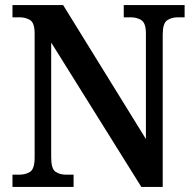

<svg xmlns="http://www.w3.org/2000/svg" viewBox="-20 -734 764 754"><path d="M29 0V-48H55Q81 -48 98.5 -59.5Q116 -71 116 -116V-602Q116 -644 98.5 -655Q81 -666 57 -666H29V-714H228L553 -188V-602Q553 -643 535.5 -654.5Q518 -666 494 -666H466V-714H705V-666H678Q653 -666 636 -654Q619 -642 619 -598V0H535L181 -567V-116Q181 -71 198 -59.5Q215 -48 240 -48H269V0Z"/></svg>

Font: Noto Serif Thai SemiCondensed SemiBold
Style: Regular
Weight: 600
Width: 4
Designer: Monotype Design Team
Foundry: Monotype Imaging Inc.
Version: Version 2.002; ttfautohint (v1.8.4.7-5d5b)